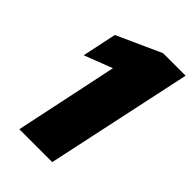

<svg xmlns="http://www.w3.org/2000/svg" viewBox="-208 -769 850 850"><g transform="rotate(45 217.0 -344.0)"><path d="M81 0 183 -484 51 -433 85 -594 293 -688H434L287 0Z"/></g></svg>

Font: Saira Thin ExtraBold
Style: Italic
Weight: 800
Italic angle: -12°
Version: Version 1.101